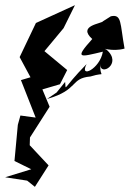

<svg xmlns="http://www.w3.org/2000/svg" viewBox="-21 -723 502 743"><path d="M378 -641C373 -631 277 -625 336 -572C265 -493 288 -502 377 -523C366 -456 284 -417 314 -475C217 -376 236 -369 231 -406L198 -365L161 -340C285 -375 249 -420 329 -427C397 -448 362 -415 368 -476C362 -424 456 -475 391 -531C368 -541 412 -521 461 -535C443 -634 451 -669 408 -660ZM114 0 167 -83 94 -161 95 -191 171 -310 143 -377 211 -397 239 -452 151 -525 225 -614 269 -703 118 -634 55 -502 97 -424 60 -413 117 -268 58 -276 48 -240 35 -100 100 -68 -1 -37 84 -24Z"/></svg>

Font: Charger Distortion
Style: 2It
Weight: 400
Designer: Jasper
Foundry: Cannot Into Space Fonts
Version: Version 0.98